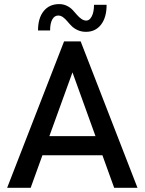

<svg xmlns="http://www.w3.org/2000/svg" viewBox="-20 -894 689 914"><path d="M14 0 285 -697H364L634.5 0H523.5L467.5 -155H182L126 0ZM161 -749Q161 -808 188 -841.2Q215 -874.5 261.5 -874.5Q281.5 -874.5 298 -866.5Q314.5 -858.5 325.5 -846.8Q336.5 -835 346.2 -823.5Q356 -812 367.5 -804Q379 -796 391 -796Q406.5 -796 417 -816.5Q427.5 -837 427.5 -871H487.5Q487.5 -811 461 -776.8Q434.5 -742.5 389.5 -742.5Q367.5 -742.5 350 -750.5Q332.5 -758.5 321.2 -769.8Q310 -781 300.5 -792.5Q291 -804 280.2 -812Q269.5 -820 257 -820Q239 -820 228.8 -801.2Q218.5 -782.5 218.5 -749ZM215 -246H434.5L325 -549.5Z"/></svg>

Font: HK Grotesk Medium
Style: Regular
Weight: 500
Designer: Alfredo Marco Pradil
Foundry: Hanken Design Co.
Version: Version 3.001;FEAKit 1.0